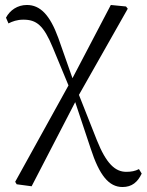

<svg xmlns="http://www.w3.org/2000/svg" viewBox="-20 -544 589 771"><path d="M472 207C510 207 533 187 549 153L538 135C523 143 507 146 487 146C443 146 407 114 369 19L297 -163L493 -509L486 -518L425 -524L271 -230L214 -392C180 -485 141 -524 88 -524C50 -524 20 -503 4 -473L14 -450C30 -458 48 -465 74 -465C126 -465 155 -443 192 -353L255 -201L41 186L47 196L107 204L282 -134L344 52C379 160 417 207 472 207Z"/></svg>

Font: Noto Serif CJK HK Light
Style: Regular
Weight: 300
Designer: Ryoko NISHIZUKA 西塚涼子 (kana & ideographs); Frank Grießhammer (Latin, Greek & Cyrillic); Wenlong ZHANG 张文龙 (bopomofo); San
Foundry: Adobe
Version: Version 2.001;hotconv 1.1.0;makeotfexe 2.6.0